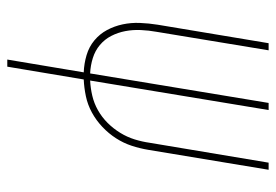

<svg xmlns="http://www.w3.org/2000/svg" viewBox="-138 -422 775 540"><g transform="rotate(90 250.0 -152.5)"><path d="M148 215 184 0Q159 -1 135.5 -8Q112 -15 94 -30Q76 -45 65 -65.5Q54 -86 49 -109.5Q44 -133 45 -158Q46 -183 50 -208L102 -520H122L70 -205Q66 -183 65 -160.5Q64 -138 68 -117Q72 -96 81.5 -77.5Q91 -59 107 -45.5Q123 -32 144 -25.5Q165 -19 187 -18L270 -520H290L207 -18Q228 -19 249.5 -24Q271 -29 290.5 -40Q310 -51 326 -67Q342 -83 354 -102.5Q366 -122 372.5 -143Q379 -164 382 -185L438 -520H458L402 -182Q398 -158 390.5 -135Q383 -112 369.5 -91Q356 -70 337.5 -52.5Q319 -35 297 -23Q275 -11 251 -6Q227 -1 204 0L168 215Z"/></g></svg>

Font: Iosevka Thin Oblique
Style: Regular
Weight: 100
Italic angle: -9°
Monospace: yes
Designer: Belleve Invis
Foundry: Belleve Invis
Version: Version 32.5.0; ttfautohint (v1.8.4)